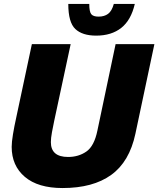

<svg xmlns="http://www.w3.org/2000/svg" viewBox="-20 -934 800 970"><path d="M296 16Q172 16 105.5 -40.5Q39 -97 39 -192Q39 -216 45.5 -255.5Q52 -295 62 -340L141 -711H337L254 -324Q248 -296 242.5 -266Q237 -236 237 -216Q237 -141 324 -141Q377 -141 416.5 -168.5Q456 -196 472 -274L564 -711H760L664 -258Q634 -117 542 -50.5Q450 16 296 16ZM466 -754Q396 -754 360.5 -787.5Q325 -821 325 -914H431Q431 -875 441 -862.5Q451 -850 478 -850Q507 -850 526 -864Q545 -878 555 -914H661Q642 -832 592.5 -793Q543 -754 466 -754Z"/></svg>

Font: Geist Black
Style: Italic
Weight: 900
Italic angle: -12°
Designer: Basement.studio, Andrés Briganti, Mateo Zaragoza
Foundry: Basement.studio, Vercel, Andrés Briganti, Guido Ferreyra, Mateo Zaragoza
Version: Version 1.500; ttfautohint (v1.8.4.7-5d5b)